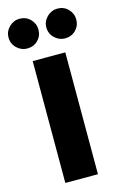

<svg xmlns="http://www.w3.org/2000/svg" viewBox="-150 -977 652 1035"><g transform="rotate(-15 176.0 -459.5)"><path d="M262 0V-680H80V0ZM70 -753Q106 -753 130 -777Q154 -801 154 -836Q154 -870 130 -894.5Q106 -919 70 -919Q37 -919 12 -894.5Q-13 -870 -13 -836Q-13 -801 12 -777Q37 -753 70 -753ZM281 -753Q317 -753 341 -777Q365 -801 365 -836Q365 -870 341 -894.5Q317 -919 281 -919Q248 -919 223 -894.5Q198 -870 198 -836Q198 -801 223 -777Q248 -753 281 -753Z"/></g></svg>

Font: Catamaran Thin Black
Style: Regular
Weight: 900
Version: Version 2.000